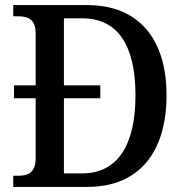

<svg xmlns="http://www.w3.org/2000/svg" viewBox="-20 -734 726 754"><path d="M32 0H323C530 0 634 -141 634 -360C634 -587 519 -714 323 -714H32V-670H51C89 -670 120 -659 120 -604V-399H35V-348H120V-113C120 -57 91 -44 53 -44H32ZM302 -53H231V-348H374V-399H231V-662H303C442 -662 512 -557 512 -360C512 -164 442 -53 302 -53Z"/></svg>

Font: Noto Serif Hebrew SemiCondensed Medium
Style: Regular
Weight: 500
Width: 4
Designer: Monotype Design Team
Foundry: Monotype Imaging Inc.
Version: Version 2.004